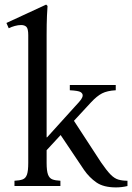

<svg xmlns="http://www.w3.org/2000/svg" viewBox="-20 -810 575 836"><path d="M183 -101Q183 -66 189 -50Q195 -34 208 -29Q221 -24 243 -23V0H43V-23Q66 -24 79 -29Q92 -34 97.5 -50Q103 -66 103 -101V-657Q103 -685 95 -693Q87 -701 72 -701Q59 -701 44.5 -697Q30 -693 18 -687L8 -710L181 -790L187 -784Q186 -776 184.5 -741Q183 -706 183 -658V-212H185L308 -348Q327 -368 333.5 -377.5Q340 -387 340 -395Q340 -403 331 -409Q322 -415 284 -417V-440H484V-417Q447 -415 424.5 -403.5Q402 -392 376 -364L302 -284L420 -103Q444 -68 461 -50.5Q478 -33 495.5 -28Q513 -23 535 -23V0Q510 6 485 6Q431 6 400 -15.5Q369 -37 346 -70L244 -222L183 -156Z"/></svg>

Font: Bona Nova
Style: Regular
Weight: 400
Designer: Mateusz Machalski
Foundry: Capitalics
Version: Version 4.001; ttfautohint (v1.8.3)